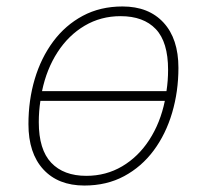

<svg xmlns="http://www.w3.org/2000/svg" viewBox="-20 -562 640 594"><path d="M241 12Q160 12 114 -38Q68 -88 68 -178Q68 -252 87.5 -317.5Q107 -383 144.5 -433.5Q182 -484 236 -513Q290 -542 359 -542Q440 -542 486 -492Q532 -442 532 -352Q532 -279 512.5 -213Q493 -147 455.5 -96.5Q418 -46 364 -17Q310 12 241 12ZM353 -512Q292 -512 242 -482.5Q192 -453 158 -400.5Q124 -348 110 -280H495Q500 -312 500 -346Q500 -432 462 -472Q424 -512 353 -512ZM247 -18Q308 -18 358 -47.5Q408 -77 442 -129.5Q476 -182 490 -250H105Q100 -218 100 -184Q100 -99 138.5 -58.5Q177 -18 247 -18Z"/></svg>

Font: Geist Mono Thin
Style: Italic
Weight: 100
Italic angle: -12°
Monospace: yes
Designer: Basement.studio, Andrés Briganti, Mateo Zaragoza
Foundry: Basement.studio, Vercel, Andrés Briganti, Guido Ferreyra, Mateo Zaragoza
Version: Version 1.500; ttfautohint (v1.8.4.7-5d5b)